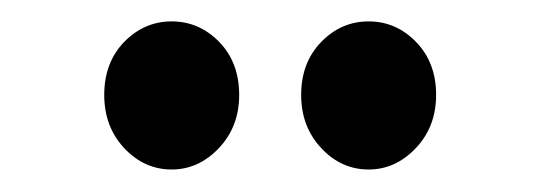

<svg xmlns="http://www.w3.org/2000/svg" viewBox="-20 -788 492 175"><path d="M136.5 -633.5Q111.5 -633.5 93.2 -653Q75 -672.5 75 -701.5Q75 -731 93.2 -749.8Q111.5 -768.5 136.5 -768.5Q161.5 -768.5 179.8 -749.8Q198 -731 198 -701.5Q198 -672.5 179.5 -653Q161 -633.5 136.5 -633.5ZM316 -633.5Q291 -633.5 272.8 -653Q254.5 -672.5 254.5 -701.5Q254.5 -731 272.8 -749.8Q291 -768.5 316 -768.5Q341 -768.5 359.2 -749.8Q377.5 -731 377.5 -701.5Q377.5 -672.5 359 -653Q340.5 -633.5 316 -633.5Z"/></svg>

Font: Spline Sans
Style: Regular
Weight: 400
Designer: Eben Sorkin, Mirko Velimirovic
Foundry: Sorkin Type
Version: Version 1.001